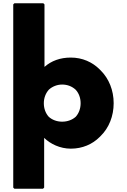

<svg xmlns="http://www.w3.org/2000/svg" viewBox="-20 -887 776 1174"><path d="M473 -256C473 -223 462 -194 443 -173C423 -155 394 -143 360 -143C328 -143 299 -154 278 -173C259 -194 248 -223 248 -256C248 -289 260 -318 279 -339C300 -358 329 -370 360 -370C392 -370 420 -359 442 -339C461 -319 473 -290 473 -256ZM243 267 250 260V-44C288 -7 347 22 413 22C484 22 545 -5 589 -49L596 -56C646 -105 675 -177 675 -256C675 -335 646 -406 596 -456L589 -463C545 -507 484 -535 413 -535C348 -535 294 -515 252 -478V-860L245 -867H68L61 -860V260L68 267Z"/></svg>

Font: Hussar Woodtype
Style: Blk
Weight: 900
Foundry: Cannot Into Space Fonts
Version: Version 1.07